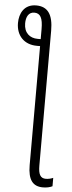

<svg xmlns="http://www.w3.org/2000/svg" viewBox="-75 -798 401 1070"><g transform="rotate(5 125.5 -262.5)"><path d="M83 -766C15 -766 -10 -712 -10 -660C-10 -590 34 -542 106 -542H124V124C124 208 153 241 208 241C229 241 247 237 261 230V183C251 188 234 192 220 192C190 192 178 171 178 122V-633C178 -723 148 -766 83 -766ZM76 -725C110 -725 124 -699 124 -637V-581H107C63 -581 30 -608 30 -661C30 -697 44 -725 76 -725Z"/></g></svg>

Font: Noto Sans UI Condensed Light
Style: Regular
Weight: 300
Width: 3
Designer: Monotype Design Team
Foundry: Monotype Imaging Inc.
Version: Version 1.901